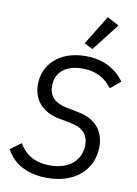

<svg xmlns="http://www.w3.org/2000/svg" viewBox="-102 -1016 782 1094"><g transform="rotate(10 288.5 -469.0)"><path d="M499 -914 431 -950 327 -781 376 -756ZM249 12C418 12 512 -89 512 -214C512 -309 457 -369 359 -388L292 -401C220 -415 186 -450 186 -510C186 -591 247 -637 341 -637C420 -637 474 -605 512 -553L571 -602C525 -665 453 -710 346 -710C192 -710 105 -617 105 -504C105 -414 160 -352 258 -333L325 -320C399 -306 431 -269 431 -210C431 -127 369 -61 251 -61C176 -61 114 -88 73 -158L11 -113C55 -26 146 12 249 12Z"/></g></svg>

Font: LVC Sans
Style: Italic
Weight: 400
Italic angle: -11.31°
Designer: Mike Abbink, Paul van der Laan, Pieter van Rosmalen
Foundry: Bold Monday
Version: Version 3.0